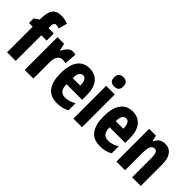

<svg xmlns="http://www.w3.org/2000/svg" viewBox="43 -1519 2279 2279"><g transform="rotate(45 1182.5 -379.0)"><path d="M303 -430H214V0H69V-430H7V-507L69 -549V-562Q69 -669 104.5 -717Q140 -765 217 -765Q248 -765 273 -759.5Q298 -754 331 -741L302 -633Q288 -638 275.5 -640.5Q263 -643 250 -643Q231 -643 222.5 -627Q214 -611 214 -573V-550H303Z M618 -560Q628 -560 638.5 -558.5Q649 -557 663 -553L650 -398Q631 -405 602 -405Q555 -405 532.5 -371.5Q510 -338 510 -278V0H365V-550H476L497 -461H504Q519 -497 548.5 -528.5Q578 -560 618 -560Z M898 -559Q994 -559 1046 -493Q1098 -427 1098 -310V-231H836Q836 -167 860.5 -136.5Q885 -106 935 -106Q971 -106 1003 -116Q1035 -126 1072 -148V-29Q1037 -9 998 0.5Q959 10 914 10Q798 10 745.5 -64.5Q693 -139 693 -272Q693 -410 745 -484.5Q797 -559 898 -559ZM902 -446Q873 -446 855 -420.5Q837 -395 836 -334H963Q963 -390 947 -418Q931 -446 902 -446Z M1255 -768Q1332 -768 1332 -689Q1332 -611 1255 -611Q1177 -611 1177 -689Q1177 -768 1255 -768ZM1327 -550V0H1182V-550Z M1621 -559Q1717 -559 1769 -493Q1821 -427 1821 -310V-231H1559Q1559 -167 1583.5 -136.5Q1608 -106 1658 -106Q1694 -106 1726 -116Q1758 -126 1795 -148V-29Q1760 -9 1721 0.5Q1682 10 1637 10Q1521 10 1468.5 -64.5Q1416 -139 1416 -272Q1416 -410 1468 -484.5Q1520 -559 1621 -559ZM1625 -446Q1596 -446 1578 -420.5Q1560 -395 1559 -334H1686Q1686 -390 1670 -418Q1654 -446 1625 -446Z M2165 -560Q2236 -560 2274.5 -508.5Q2313 -457 2313 -361V0H2168V-316Q2168 -373 2157.5 -402Q2147 -431 2116 -431Q2077 -431 2063 -392.5Q2049 -354 2049 -258V0H1904V-550H2018L2034 -481H2042Q2080 -560 2165 -560Z"/></g></svg>

Font: Noto Sans Lao Looped ExtraCondensed ExtraBold
Style: Regular
Weight: 800
Width: 2
Designer: Mark Frömberg, Ben Mitchell
Foundry: The Fontpad Ltd
Version: Version 1.002; ttfautohint (v1.8.4.7-5d5b)